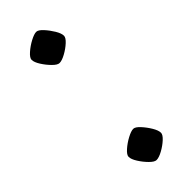

<svg xmlns="http://www.w3.org/2000/svg" viewBox="-180 -529 557 557"><g transform="rotate(-45 99.0 -250.0)"><path d="M92 5Q84 5 72 -7Q60 -19 50.5 -34Q41 -49 41 -59Q41 -67 54 -78.5Q67 -90 83 -98.5Q99 -107 108 -107Q116 -107 127.5 -94.5Q139 -82 148 -67Q157 -52 157 -42Q157 -34 145 -23Q133 -12 117.5 -3.5Q102 5 92 5ZM92 -393Q84 -393 72 -405Q60 -417 50.5 -432Q41 -447 41 -457Q41 -465 54 -476.5Q67 -488 83 -496.5Q99 -505 108 -505Q116 -505 127.5 -492.5Q139 -480 148 -465Q157 -450 157 -440Q157 -432 145 -421Q133 -410 117.5 -401.5Q102 -393 92 -393Z"/></g></svg>

Font: Texturina 72pt ExtraLight
Style: Regular
Weight: 200
Designer: Guillermo Torres Carreño
Foundry: Omnibus-Type
Version: Version 1.002; ttfautohint (v1.8.3)